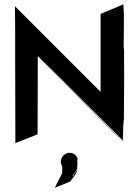

<svg xmlns="http://www.w3.org/2000/svg" viewBox="-20 -654 651 899"><path d="M561 -419C560 -431 560 -430 559 -435C560 -490 561 -608 559 -605L558 -634C507 -613 540 -625 451 -589V-224L50 -625L51 -503V-383L52 16L156 -25L157 -391C561 18 551 6 551 6C545 -2 404 -143 365 -183L160 -389L155 -393V-394L160 -389C303 -246 293 -255 155 -396C577 25 551 0 554 3C550 1 556 7 558 9L555 2C556 -8 557 -53 557 -74C557 -79 557 -67 558 -61C558 -91 559 -93 559 -81V-95L560 -88C563 -421 560 -304 561 -419ZM343 108C343 111 343 133 342 138C341 140 341 141 341 142V143C328 157 309 193 323 163L329 156V155C331 154 333 151 335 149L331 153C336 147 339 141 339 141C341 137 341 136 341 107V103H342C343 102 342 94 342 93C342 92 343 94 343 94C342 91 343 90 343 92V90C343 91 343 90 344 91C343 86 341 82 337 77C331 68 324 65 314 62C312 62 312 63 312 63C305 61 299 61 293 63C291 64 291 65 291 65C284 67 270 76 266 94C263 102 265 115 271 124C272 124 271 157 271 157C262 178 251 193 237 225C320 191 306 199 312 191C344 152 341 143 342 140C343 136 343 132 345 108C345 108 345 105 344 103C344 105 344 107 343 108Z"/></svg>

Font: HIVNotRetro
Style: Regular
Weight: 400
Designer: Feorag
Foundry: Feorag
Version: Version 1.000;PS 001.000;hotconv 1.0.88;makeotf.lib2.5.64775